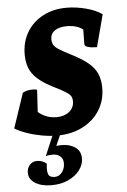

<svg xmlns="http://www.w3.org/2000/svg" viewBox="-61 -699 667 1012"><g transform="rotate(-5 272.5 -192.5)"><path d="M222 12Q184 12 142.5 4.5Q101 -3 63.5 -16Q26 -29 0 -45L62 -229Q83 -241 114 -241Q133 -241 138 -237L131 -121Q172 -85 228 -85Q269 -85 295 -106Q321 -127 321 -160Q321 -177 314.5 -188Q308 -199 286.5 -212.5Q265 -226 220 -248Q148 -285 118.5 -325.5Q89 -366 89 -428Q89 -495 119.5 -546Q150 -597 204.5 -626Q259 -655 330 -655Q380 -655 433 -641Q486 -627 517 -604L472 -434Q442 -434 424.5 -439.5Q407 -445 407 -455L408 -533Q375 -558 324 -558Q283 -558 259.5 -542Q236 -526 236 -497Q236 -479 243 -466.5Q250 -454 270.5 -441Q291 -428 332 -407Q388 -379 420.5 -352Q453 -325 467 -293Q481 -261 481 -218Q481 -151 448 -99Q415 -47 356.5 -17.5Q298 12 222 12ZM170 270Q117 270 84 249Q51 228 51 194Q51 169 66 152.5Q81 136 104 136Q134 136 155 155Q150 191 156.5 209.5Q163 228 191 228Q214 228 229.5 208Q245 188 245 160Q245 137 230 123.5Q215 110 191 110Q166 110 153 115L202 0H242L213 66Q228 64 243 64Q284 64 313 84Q342 104 342 143Q342 176 320 205Q298 234 259.5 252Q221 270 170 270Z"/></g></svg>

Font: Petrona Black
Style: Italic
Weight: 900
Italic angle: -9°
Designer: Ringo R. Seeber
Foundry: Ringo R. Seeber
Version: Version 2.001; ttfautohint (v1.8.3)